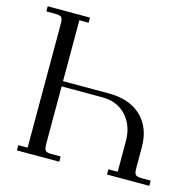

<svg xmlns="http://www.w3.org/2000/svg" viewBox="-103 -809 937 916"><g transform="rotate(15 365.5 -351.0)"><path d="M22 -676.8V-702.1H231V-676.8H185.1V-376H411.1Q514.2 -376 572 -320.6Q629.9 -265.1 629.9 -168V-65.9Q629.9 -41 637 -33.4Q644 -25.9 668.9 -25.9H711.9V0H502.9V-25.9H548.8V-176.8Q548.8 -252.9 504.6 -301.5Q460.4 -350.1 386.2 -350.1H185.1V-65.9Q185.1 -41 192.1 -33.4Q199.2 -25.9 224.1 -25.9H267.1V0H58.1V-25.9H104V-637.2Q104 -662.1 96.9 -669.4Q89.8 -676.8 64.9 -676.8Z"/></g></svg>

Font: Dihjauti
Style: Regular
Weight: 400
Designer: T. Christopher White
Version: Version 3.0.0